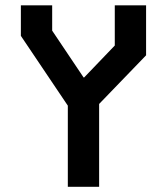

<svg xmlns="http://www.w3.org/2000/svg" viewBox="-20 -716 640 736"><path d="M420 -695.5H540V-504L360 -317.5V0H240V-311L60 -578.5V-695.5H180V-598.5L300.5 -419H302.5L420 -541.5Z"/></svg>

Font: Kode Mono
Style: Regular
Weight: 400
Monospace: yes
Designer: Isa Ozler
Foundry: Kadena LLC
Version: Version 1.000;gftools[0.9.28]